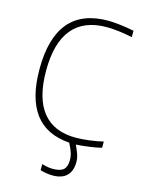

<svg xmlns="http://www.w3.org/2000/svg" viewBox="-140 -832 859 1135"><g transform="rotate(15 289.5 -264.5)"><path d="M297 220Q280 220 259.5 217Q239 214 220 208V171Q242 177 257 179.5Q272 182 287 182Q333 182 352.5 164.5Q372 147 372 106Q372 83 365 61Q358 39 341 7Q59 -12 59 -368Q59 -749 378 -749Q394 -749 414 -747.5Q434 -746 455 -743.5Q476 -741 497 -737.5Q518 -734 537 -730V-691Q495 -700 453.5 -705Q412 -710 380 -710Q240 -710 169.5 -624.5Q99 -539 99 -369Q99 -201 167.5 -116Q236 -31 370 -31Q386 -31 408 -32.5Q430 -34 453.5 -37Q477 -40 499 -44Q521 -48 537 -52V-14Q522 -10 502.5 -6.5Q483 -3 462 0Q441 3 420.5 5Q400 7 382 8Q399 44 405.5 65Q412 86 412 106Q412 162 382.5 191Q353 220 297 220Z"/></g></svg>

Font: Encode Sans Normal
Style: Thin
Weight: 100
Designer: Pablo Impallari, Andres Torresi
Foundry: Pablo Impallari, Andres Torresi
Version: Version 1.000; ttfautohint (v1.00) -l 8 -r 50 -G 200 -x 14 -